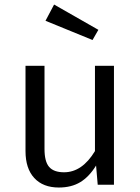

<svg xmlns="http://www.w3.org/2000/svg" viewBox="-20 -817 621 849"><path d="M219.2 -796.9 415 -685.1 389.2 -640.1 181.2 -725.1ZM483.9 -525.9V0H412.1L404.8 -85Q374.5 -35.6 335.2 -11.7Q295.9 12.2 240.2 12.2Q170.4 12.2 131.6 -29.8Q92.8 -71.8 92.8 -148.9V-525.9H176.8V-158.2Q176.8 -102.5 197.3 -78.9Q217.8 -55.2 263.2 -55.2Q343.3 -55.2 399.9 -148.9V-525.9Z"/></svg>

Font: Fira Sans Book
Style: Regular
Weight: 350
Designer: Carrois Corporate & Edenspiekermann AG
Foundry: Carrois Corporate GbR & Edenspiekermann AG
Version: Version 4.203;PS 004.203;hotconv 1.0.88;makeotf.lib2.5.64775